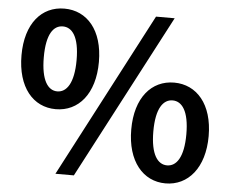

<svg xmlns="http://www.w3.org/2000/svg" viewBox="-53 -816 1069 892"><g transform="rotate(5 481.0 -370.0)"><path d="M212 -285C318 -285 393 -372 393 -521C393 -669 318 -754 212 -754C106 -754 32 -669 32 -521C32 -372 106 -285 212 -285ZM212 -368C169 -368 136 -412 136 -521C136 -630 169 -671 212 -671C255 -671 289 -630 289 -521C289 -412 255 -368 212 -368ZM237 14H323L726 -754H639ZM750 14C855 14 931 -74 931 -222C931 -371 855 -456 750 -456C645 -456 570 -371 570 -222C570 -74 645 14 750 14ZM750 -70C707 -70 673 -113 673 -222C673 -331 707 -373 750 -373C793 -373 827 -331 827 -222C827 -113 793 -70 750 -70Z"/></g></svg>

Font: Noto Sans Japanese Bold
Style: Bold
Weight: 700
Designer: Ryoko NISHIZUKA (kana & ideographs); Paul D. Hunt (Latin, Greek & Cyrillic); Wenlong ZHANG (bopomofo); Sandoll Communica
Foundry: Adobe Systems Incorporated
Version: Version 1.000;PS 1;hotconv 1.0.78;makeotf.lib2.5.61930